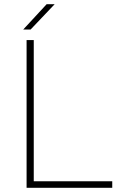

<svg xmlns="http://www.w3.org/2000/svg" viewBox="-20 -890 612 910"><path d="M512 -31V0H106V-700H140V-31ZM90 -750 201 -870H239L125 -750Z"/></svg>

Font: Fivo Sans Thin
Style: Regular
Weight: 250
Foundry: Alexander Slobzheninov
Version: 1.0